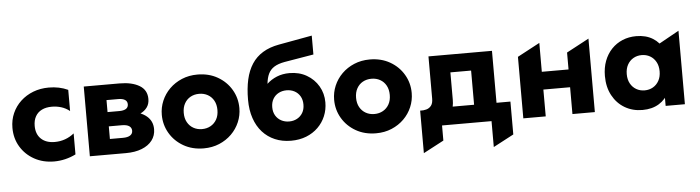

<svg xmlns="http://www.w3.org/2000/svg" viewBox="-52 -972 5097 1399"><g transform="rotate(-5 2496.0 -273.0)"><path d="M310.1 15Q229 15 165.2 -20.3Q101.4 -55.6 64.5 -116.7Q27.6 -177.8 27.6 -255Q27.6 -312.9 49.4 -362Q71.1 -411.1 110.4 -447.8Q149.8 -484.5 202.4 -504.8Q255 -525 316.6 -525Q355.2 -525 390.2 -517.8Q425.2 -510.6 456.9 -495.8V-341Q428.6 -363.5 395.4 -373.8Q362.1 -384 326.1 -384Q283.8 -384 253.4 -368.9Q223 -353.8 206.7 -324.9Q190.4 -296.1 190.4 -255.2Q190.4 -194.5 226.8 -160.2Q263.1 -126 326.6 -126Q366.4 -126 402.3 -138.9Q438.2 -151.8 468.4 -176.2V-22.8Q432 -4.4 391.4 5.3Q350.9 15 310.1 15Z M571.6 0V-510H833.4Q923.2 -510 978.1 -477.5Q1032.9 -445 1032.9 -379Q1032.9 -343 1014.9 -318.1Q996.9 -293.2 966.3 -278.5Q935.8 -263.8 898.4 -258.2L892.9 -295Q967.4 -288.6 1011.2 -252.2Q1055.1 -215.8 1055.1 -156.2Q1055.1 -109.4 1028.3 -74.2Q1001.5 -39 952.2 -19.5Q902.9 0 835.4 0ZM728.1 -112.8H823.6Q858.4 -112.8 876.6 -124.7Q894.9 -136.6 894.9 -158.5Q894.9 -180.5 877.2 -192.8Q859.5 -205 823.6 -205H712.9V-309.5H814.1Q845.6 -309.5 862.9 -320.2Q880.1 -330.9 880.1 -353.8Q880.1 -375.5 862.6 -386.4Q845.1 -397.2 814.1 -397.2H728.1Z M1403.9 15Q1320.5 15 1256.5 -21.8Q1192.5 -58.6 1156.3 -120Q1120.1 -181.4 1120.1 -255Q1120.1 -308.5 1140.8 -357.2Q1161.5 -405.9 1199.5 -443.6Q1237.5 -481.2 1289.5 -503.1Q1341.5 -525 1403.9 -525Q1487.2 -525 1551.2 -488.2Q1615.2 -451.4 1651.4 -390Q1687.6 -328.6 1687.6 -255Q1687.6 -201.5 1666.9 -152.8Q1646.2 -104.1 1608.2 -66.4Q1570.2 -28.8 1518.4 -6.9Q1466.6 15 1403.9 15ZM1403.9 -126Q1439 -126 1466.9 -141.8Q1494.9 -157.5 1511 -186.4Q1527.1 -215.2 1527.1 -255Q1527.1 -294.8 1511.2 -323.7Q1495.2 -352.6 1467.3 -368.3Q1439.4 -384 1403.9 -384Q1368.4 -384 1340.4 -368.3Q1312.5 -352.6 1296.6 -323.7Q1280.6 -294.8 1280.6 -255Q1280.6 -215.2 1296.8 -186.4Q1312.9 -157.5 1340.8 -141.8Q1368.8 -126 1403.9 -126Z M2042.6 15Q1978 15 1925.2 -7.5Q1872.4 -30 1834.4 -72.1Q1796.5 -114.2 1776.1 -174.2Q1755.6 -234.2 1755.6 -309.2Q1755.6 -392.4 1770.3 -457.5Q1785 -522.6 1816.1 -570.2Q1847.2 -617.9 1896.6 -647.9Q1945.9 -678 2014.6 -690.5L2258.9 -735V-596.8L2044.9 -560.8Q1996.8 -552 1968.2 -533.9Q1939.8 -515.9 1925.6 -486.3Q1911.5 -456.8 1907.1 -413.2Q1938.6 -442.9 1980.2 -459.9Q2021.8 -477 2072.9 -477Q2143.8 -477 2198.4 -445.4Q2253 -413.9 2284.2 -360.6Q2315.4 -307.2 2315.4 -242.2Q2315.4 -188.8 2296 -142.1Q2276.6 -95.5 2240.5 -60.1Q2204.4 -24.6 2154.4 -4.8Q2104.4 15 2042.6 15ZM2041.1 -126Q2072.9 -126 2098.7 -139.9Q2124.5 -153.8 2139.7 -179.2Q2154.9 -204.8 2154.9 -240Q2154.9 -275.2 2139.9 -300.8Q2124.9 -326.4 2099.1 -340.2Q2073.2 -354 2041.1 -354Q2008.6 -354 1982.6 -340.2Q1956.6 -326.4 1941.6 -300.8Q1926.6 -275.2 1926.6 -240Q1926.6 -204.8 1941.8 -179.2Q1957 -153.8 1983 -139.9Q2009 -126 2041.1 -126Z M2664.4 15Q2581 15 2517 -21.8Q2453 -58.6 2416.8 -120Q2380.6 -181.4 2380.6 -255Q2380.6 -308.5 2401.3 -357.2Q2422 -405.9 2460 -443.6Q2498 -481.2 2550 -503.1Q2602 -525 2664.4 -525Q2747.8 -525 2811.8 -488.2Q2875.8 -451.4 2911.9 -390Q2948.1 -328.6 2948.1 -255Q2948.1 -201.5 2927.4 -152.8Q2906.8 -104.1 2868.8 -66.4Q2830.8 -28.8 2778.9 -6.9Q2727.1 15 2664.4 15ZM2664.4 -126Q2699.5 -126 2727.4 -141.8Q2755.4 -157.5 2771.5 -186.4Q2787.6 -215.2 2787.6 -255Q2787.6 -294.8 2771.7 -323.7Q2755.8 -352.6 2727.8 -368.3Q2699.9 -384 2664.4 -384Q2628.9 -384 2600.9 -368.3Q2573 -352.6 2557.1 -323.7Q2541.1 -294.8 2541.1 -255Q2541.1 -215.2 2557.2 -186.4Q2573.4 -157.5 2601.3 -141.8Q2629.2 -126 2664.4 -126Z M3393.4 0V-380H3241.9V-180Q3241.9 -127.1 3222.7 -91.2Q3203.5 -55.4 3169.9 -35Q3136.4 -14.6 3092.3 -8.8Q3048.2 -2.9 2998.1 -10V-121.5Q3021.9 -120 3043.6 -126Q3065.4 -132 3079.1 -149.6Q3092.9 -167.1 3092.9 -200.5V-510H3557.4V0ZM2998.1 189.5V-121.5L3098.1 -114.8L3122.1 -130H3659.1V110.5L3509.6 189.5V0H3147.6V110.5Z M3742.1 0V-450L3906.1 -537.5L3905.9 -326.2H4101.4V-450L4265.4 -537.5V0H4101.4V-196.2H3905.9L3906.1 0Z M4613.1 15Q4540.8 15 4483.8 -18.6Q4426.9 -52.2 4394 -113.1Q4361.1 -173.9 4361.1 -255Q4361.1 -316 4379.9 -365.6Q4398.8 -415.2 4432.8 -450.9Q4466.8 -486.5 4512.9 -505.8Q4559 -525 4613.1 -525Q4683.9 -525 4734 -494.1Q4784.1 -463.2 4805.6 -412.2L4755.6 -372V-443.8L4923.9 -537.5V0H4783.1V-133L4805.6 -97.8Q4784.1 -46.8 4734 -15.9Q4683.9 15 4613.1 15ZM4641.1 -126Q4675.1 -126 4702.3 -141.8Q4729.5 -157.5 4745.4 -186.4Q4761.4 -215.2 4761.4 -255Q4761.4 -294.8 4745.4 -323.7Q4729.5 -352.6 4702.3 -368.3Q4675.1 -384 4641.1 -384Q4607.1 -384 4579.9 -368.3Q4552.8 -352.6 4536.8 -323.7Q4520.9 -294.8 4520.9 -255Q4520.9 -215.2 4536.8 -186.4Q4552.8 -157.5 4579.9 -141.8Q4607.1 -126 4641.1 -126Z"/></g></svg>

Font: Geologica-Sharp
Style: Regular
Weight: 100
Designer: Sindre Bremnes, Frode Helland
Foundry: Monokrom Skriftforlag AS
Version: Version 1.010;gftools[0.9.28]